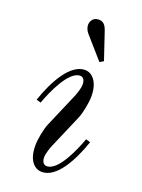

<svg xmlns="http://www.w3.org/2000/svg" viewBox="-133 -738 600 812"><g transform="rotate(20 167.0 -332.0)"><path d="M132 -640C132 -629 137 -615 146 -605L231 -508L248 -518L208 -637C199 -664 189 -676 168 -676C138 -676 132 -650 132 -640ZM36 -268 56 -262C75 -314 123 -426 175 -426C191 -426 197 -411 197 -394C197 -376 186 -346 181 -335L117 -186C106 -160 97 -113 97 -84C97 -16 128 12 161 12C226 12 278 -82 310 -176L290 -182C271 -130 224 -18 172 -18C156 -18 149 -33 149 -50C149 -68 160 -98 165 -109L229 -258C239 -281 249 -331 249 -360C249 -424 219 -456 186 -456C121 -456 68 -362 36 -268Z"/></g></svg>

Font: Old Standard
Style: Italic
Weight: 400
Italic angle: -15.2°
Designer: Alexey Kryukov <alexios@thessalonica.org.ru>
Version: Version 2.0